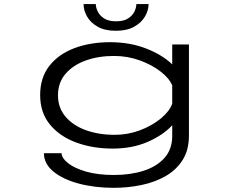

<svg xmlns="http://www.w3.org/2000/svg" viewBox="-20 -718 1140 942"><path d="M533 11Q435 11 354 -18.8Q273 -48.5 225 -107Q177 -165.5 177 -251.5Q177 -337.5 222.5 -395.2Q268 -453 345.8 -482Q423.5 -511 520 -511Q618.5 -511 698.2 -479.5Q778 -448 825 -402V-500H907V-52.5Q907 18 876 67Q845 116 792.5 146Q740 176 674 189.8Q608 203.5 538 203.5Q444.5 203.5 366.8 182.8Q289 162 242.2 123.8Q195.5 85.5 195.5 33.5H282Q282.5 57.5 313.5 82.2Q344.5 107 402 123.8Q459.5 140.5 539.5 140.5Q619.5 140.5 684 120Q748.5 99.5 786.8 57Q825 14.5 825 -51.5V-103.5Q781 -55.5 705.2 -22.2Q629.5 11 533 11ZM264.5 -250.5Q264.5 -189 301.5 -145.5Q338.5 -102 401.5 -79.2Q464.5 -56.5 543.5 -56.5Q608 -56.5 667.8 -79.2Q727.5 -102 769.8 -137.2Q812 -172.5 825 -209.5V-298.5Q811 -333.5 768.2 -366.8Q725.5 -400 665.5 -421.8Q605.5 -443.5 539.5 -443.5Q462.5 -443.5 400.2 -421Q338 -398.5 301.2 -355.5Q264.5 -312.5 264.5 -250.5ZM548.5 -567Q494.5 -567 459.5 -586.8Q424.5 -606.5 407.2 -636.8Q390 -667 390 -698H450Q450 -682 459.2 -662.2Q468.5 -642.5 490.2 -628Q512 -613.5 549.5 -613.5Q587.5 -613.5 609.2 -628Q631 -642.5 640 -662.2Q649 -682 649 -698H709Q709 -667 691.2 -636.8Q673.5 -606.5 638 -586.8Q602.5 -567 548.5 -567Z"/></svg>

Font: Trispace Expanded Light
Style: Regular
Weight: 300
Width: 7
Designer: Tyler Finck
Foundry: Etcetera Type Company
Version: Version 1.210; ttfautohint (v1.8.3)